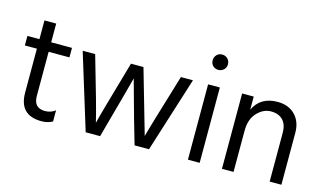

<svg xmlns="http://www.w3.org/2000/svg" viewBox="-85 -980 2104 1248"><g transform="rotate(15 967.0 -356.5)"><path d="M253 5Q103 5 103 -148V-443H22V-507H103V-633H182V-507H322V-443H182V-146Q182 -65 258 -65Q297 -65 327 -88V-13Q294 5 253 5Z M647 0H550L394 -507H478Q577 -169 598 -77Q609 -126 719 -507H803L927 -76Q940 -129 1055 -507H1136L976 0H879L831 -166L761 -419Q749 -370 647 0Z M1314 -703Q1329 -688 1329 -666Q1329 -644 1314 -629.5Q1299 -615 1277 -615Q1255 -615 1240.5 -629.5Q1226 -644 1226 -666Q1226 -688 1240.5 -703Q1255 -718 1277 -718Q1299 -718 1314 -703ZM1317 0H1238V-507H1317Z M1867 0H1788V-328Q1788 -384 1759.5 -413.5Q1731 -443 1679.5 -443Q1628 -443 1586.5 -399Q1545 -355 1545 -277V0H1467V-507H1545V-419Q1590 -514 1705 -514Q1779 -514 1823 -469Q1867 -424 1867 -349Z"/></g></svg>

Font: Hind Vadodara
Style: Regular
Weight: 400
Designer: Hitesh Malaviya
Foundry: Indian Type Foundry
Version: Version 0.702;PS 1.0;hotconv 1.0.81;makeotf.lib2.5.63406